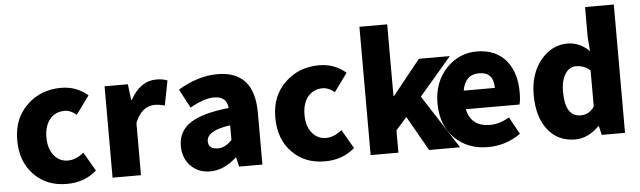

<svg xmlns="http://www.w3.org/2000/svg" viewBox="-50 -988 3970 1191"><g transform="rotate(-5 1935.5 -392.5)"><path d="M122 -65Q40 -146 40 -284Q40 -421 130 -504Q214 -583 339 -583Q434 -583 505 -522L422 -408Q385 -439 349 -439Q291 -439 256 -397Q222 -355 222 -284Q222 -214 256 -172Q290 -130 343 -130Q392 -130 442 -170L510 -53Q435 14 323 14Q200 14 122 -65Z M609 -569H754L766 -470H770Q832 -583 932 -583Q974 -583 1001 -571L971 -418Q935 -427 909 -427Q827 -427 786 -325V0H609Z M1093 -37Q1048 -85 1048 -159Q1048 -250 1123 -300Q1198 -350 1364 -368Q1358 -441 1278 -441Q1218 -441 1129 -391L1067 -508Q1192 -583 1312 -583Q1542 -583 1542 -323V0H1397L1384 -57H1380Q1301 14 1217 14Q1140 14 1093 -37ZM1364 -169V-260Q1217 -240 1217 -173Q1217 -124 1278 -124Q1322 -124 1364 -169Z M1729 -65Q1647 -146 1647 -284Q1647 -421 1737 -504Q1821 -583 1946 -583Q2041 -583 2112 -522L2029 -408Q1992 -439 1956 -439Q1898 -439 1863 -397Q1829 -355 1829 -284Q1829 -214 1863 -172Q1897 -130 1950 -130Q1999 -130 2049 -170L2117 -53Q2042 14 1930 14Q1807 14 1729 -65Z M2216 -799H2389V-353H2393L2566 -569H2759L2558 -334L2773 0H2580L2457 -216L2389 -139V0H2216Z M2740 -65Q2657 -146 2657 -284Q2657 -417 2740 -503Q2818 -583 2927 -583Q3046 -583 3111 -504Q3171 -430 3171 -308Q3171 -258 3163 -232H2829Q2852 -122 2971 -122Q3030 -122 3091 -158L3150 -51Q3059 14 2946 14Q2820 14 2740 -65ZM3020 -348Q3020 -447 2930 -447Q2843 -447 2826 -348Z M3319 -66Q3256 -146 3256 -284Q3256 -418 3329 -504Q3397 -583 3491 -583Q3567 -583 3628 -524L3621 -609V-799H3800V0H3655L3642 -55H3638Q3569 14 3489 14Q3382 14 3319 -66ZM3621 -180V-404Q3584 -438 3533 -438Q3493 -438 3468 -402Q3439 -361 3439 -287Q3439 -132 3536 -132Q3590 -132 3621 -180Z"/></g></svg>

Font: KaiGen Gothic SC Heavy
Style: Bold
Weight: 900
Designer: Ryoko NISHIZUKA Ë•øÂ°öÊ∂ºÂ≠ê (kana & ideographs); Paul D. Hunt (Latin, Greek & Cyrillic); Wenlong ZHANG Âº†ÊñáÈæô (bopom
Version: Version 1.001 October 10, 2014